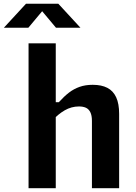

<svg xmlns="http://www.w3.org/2000/svg" viewBox="-80 -994 720 1014"><path d="M70.8 0V-765H214.5V0ZM405.5 0V-355.6Q405.5 -384.2 397.1 -401.2Q388.8 -418.1 373.7 -425Q358.7 -431.8 337 -431.8Q297.3 -431.8 262 -411.5Q226.7 -391.2 193.5 -354.8V-454.2H230.6Q259.2 -485.7 284.6 -505.1Q309.9 -524.5 340.4 -535.3Q370.8 -546.1 409.8 -546.1Q456.2 -546.1 487 -530.1Q517.8 -514.2 533.5 -480.3Q549.2 -446.4 549.2 -392.7V0ZM57.4 -974.4H227.9L344.9 -847.5H215.7L130.3 -949.5H155L69.7 -847.5H-59.6Z"/></svg>

Font: Monaspace Neon Var ExtraLight
Style: Regular
Weight: 200
Designer: Riley Cran and the Lettermatic Team
Version: Version 1.200 (Monaspace Neon Var)